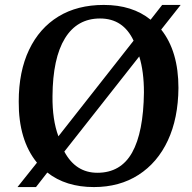

<svg xmlns="http://www.w3.org/2000/svg" viewBox="-20 -745 779 779"><path d="M51 14 130 -85Q55 -177 56 -333Q56 -455 98 -543Q140 -631 217 -678Q294 -725 401 -725Q517 -725 591 -665L638 -725H713L634 -625Q704 -537 704 -388Q703 -265 661 -175Q619 -85 542 -35.5Q465 14 361 14Q247 14 172 -45L126 14ZM217 -192 522 -580Q480 -670 386 -670Q293 -670 243.5 -589.5Q194 -509 193 -355Q192 -259 217 -192ZM375 -44Q470 -44 516 -126Q562 -208 564 -370Q564 -455 545 -516L241 -130Q287 -44 375 -44Z"/></svg>

Font: Literata 36pt SemiBold
Style: Italic
Weight: 600
Italic angle: -2°
Designer: Latin by Veronika Burian and Jose Scaglione. Greek by Irene Vlachou. Cyrillic by Vera Evstafieva
Foundry: TypeTogether
Version: Version 3.002